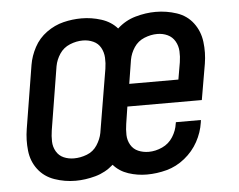

<svg xmlns="http://www.w3.org/2000/svg" viewBox="-44 -590 808 650"><g transform="rotate(-5 360.0 -265.0)"><path d="M188 8Q221 8 255.5 -1.5Q290 -11 317 -35Q337 -12 367.5 -2Q398 8 430 8Q464 8 497.5 -1Q531 -10 559.5 -33Q588 -56 605 -87Q622 -118 627 -152Q628 -156 628 -160H543Q543 -158 542 -155Q539 -132 525.5 -110.5Q512 -89 489 -78.5Q466 -68 443 -68Q424 -68 407.5 -75Q391 -82 382 -97.5Q373 -113 372.5 -131.5Q372 -150 375 -169L384 -227H637L658 -349Q664 -386 659.5 -422.5Q655 -459 634 -487Q613 -515 578.5 -526.5Q544 -538 507 -538Q507 -538 507 -538Q507 -538 507 -538Q473 -538 438 -528Q403 -518 376 -493Q355 -517 322 -527.5Q289 -538 255 -538Q224 -538 193.5 -530.5Q163 -523 136 -503.5Q109 -484 93.5 -455Q78 -426 73 -396L38 -181Q32 -144 36 -107.5Q40 -71 61 -43.5Q82 -16 116.5 -4Q151 8 188 8ZM189 -68Q170 -68 154 -75Q138 -82 129 -97.5Q120 -113 119.5 -131.5Q119 -150 122 -169L157 -384Q161 -406 174 -425.5Q187 -445 209 -454Q231 -463 253 -463Q272 -463 288.5 -455.5Q305 -448 313.5 -432.5Q322 -417 323 -398.5Q324 -380 321 -361L285 -146Q281 -125 268 -105Q255 -85 233 -76.5Q211 -68 189 -68ZM397 -303 410 -384Q414 -406 427 -425.5Q440 -445 462 -454Q484 -463 506 -463Q525 -463 541 -455.5Q557 -448 566 -432.5Q575 -417 576 -398.5Q577 -380 574 -361L564 -303Z"/></g></svg>

Font: Iosevka Sparkle
Style: Italic
Weight: 400
Italic angle: -9°
Designer: Belleve Invis
Foundry: Belleve Invis
Version: Version 4.5.0; ttfautohint (v1.8.3)